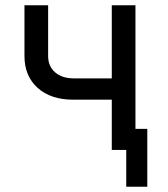

<svg xmlns="http://www.w3.org/2000/svg" viewBox="-20 -570 640 730"><path d="M460 140V-80H540V140ZM405 0V-191H258Q173 -191 123 -236Q73 -281 73 -357V-550H163V-357Q163 -318 189.5 -295Q216 -272 261 -272H405V-550H495V0Z"/></svg>

Font: Pitagon Sans Mono
Style: Regular
Weight: 400
Monospace: yes
Designer: Travis Tran
Foundry: Pitagon
Version: Version 1.001;gftools[0.9.26]